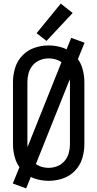

<svg xmlns="http://www.w3.org/2000/svg" viewBox="-20 -995 540 1065"><path d="M125 50 51 23 88 -68Q72 -90 64 -116Q52 -155 52 -195V-540Q52 -580 64 -619Q76 -658 104.5 -687.5Q133 -717 171.5 -730Q210 -743 250 -743Q290 -743 329 -730Q340 -726 349 -721L375 -785L449 -758L412 -667Q428 -645 436 -619Q448 -580 448 -540V-195Q448 -155 436 -116Q424 -77 395.5 -47.5Q367 -18 328.5 -5Q290 8 250 8Q210 8 171 -5Q160 -9 151 -14ZM250 -64Q275 -64 298.5 -73.5Q322 -83 338.5 -102.5Q355 -122 361.5 -146Q368 -170 368 -195V-540Q368 -547 367 -555L179 -85Q189 -78 201 -73Q225 -64 250 -64ZM133 -180 321 -650Q311 -657 299 -662Q275 -671 250 -671Q225 -671 201.5 -661.5Q178 -652 161.5 -632.5Q145 -613 138.5 -589Q132 -565 132 -540V-195Q132 -188 133 -180ZM238 -768 183 -811 317 -975 383 -923Z"/></svg>

Font: Iosevka SS01
Style: Regular
Weight: 400
Monospace: yes
Designer: Belleve Invis
Foundry: Belleve Invis
Version: 2.3.3; ttfautohint (v1.8.3)